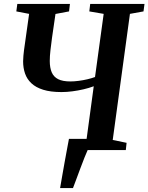

<svg xmlns="http://www.w3.org/2000/svg" viewBox="-20 -763 754 976"><path d="M285.5 193Q290.5 164.5 296.5 129.5Q302.5 94.5 309 58.8Q315.5 23 321.2 -7.5Q327 -38 330.5 -57H444.5L425.5 0Q419.5 12.5 409.5 38Q399.5 63.5 388.2 93.5Q377 123.5 367 150.5Q357 177.5 351 193ZM324.5 0 329.5 -37 419.5 -51.5 456.5 -324.5Q432.5 -315.5 404.5 -309Q376.5 -302.5 348 -298.8Q319.5 -295 292.5 -295Q237 -295 199.5 -306.8Q162 -318.5 139.5 -339.8Q117 -361 107.2 -389.5Q97.5 -418 97.5 -451Q97.5 -465 99 -479.8Q100.5 -494.5 102 -507.5L128 -692.5L63 -705L68 -743H335.5L331 -705L262 -692L244.5 -571.5Q240 -538.5 236.5 -508Q233 -477.5 233 -453Q233 -418.5 243 -395.2Q253 -372 275.8 -360.5Q298.5 -349 337.5 -349Q357 -349 380 -352Q403 -355 425 -360.2Q447 -365.5 463 -371.5L507 -692.5L434 -705L438.5 -743H714.5L709.5 -705L640.5 -692.5L553 -51.5L623.5 -37L619.5 0Z"/></svg>

Font: Merriweather 60pt SemiBold
Style: Italic
Weight: 600
Italic angle: -7.8°
Version: Version 2.101